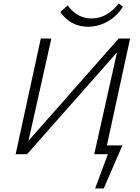

<svg xmlns="http://www.w3.org/2000/svg" viewBox="-20 -877 799 1092"><path d="M564 0V-50H676L650 0ZM521 195 612 -50H676L570 195ZM96 0 103 -32 655 -658H693L686 -625L134 0ZM69 0 212 -658H272L125 0ZM516 0 663 -658H720L577 0ZM481 -725Q430 -725 390.5 -746.5Q351 -768 323 -809L365 -846Q394 -807 427.5 -789.5Q461 -772 499 -772Q545 -772 584 -793.5Q623 -815 655 -857L679 -839Q657 -803 625.5 -777.5Q594 -752 557 -738.5Q520 -725 481 -725Z"/></svg>

Font: Ysabeau Office Light
Style: Italic
Weight: 300
Italic angle: -12°
Designer: Christian Thalmann (Catharsis Fonts)
Version: Version 2.001;gftools[0.9.30]; featfreeze: tnum,lnum,ss02